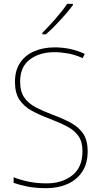

<svg xmlns="http://www.w3.org/2000/svg" viewBox="-20 -971 527 1001"><path d="M437 -182Q437 -118 408.5 -75.5Q380 -33 331.5 -11.5Q283 10 221 10Q167 10 125.5 2Q84 -6 51 -18V-47Q86 -33 129 -24Q172 -15 223 -15Q304 -15 357 -57Q410 -99 410 -182Q410 -231 389.5 -261Q369 -291 330 -311.5Q291 -332 236 -353Q185 -372 145 -394Q105 -416 81.5 -451Q58 -486 58 -544Q58 -604 85 -644Q112 -684 159 -704Q206 -724 265 -724Q349 -724 422 -690L411 -668Q371 -686 333.5 -692.5Q296 -699 263 -699Q187 -699 136 -661Q85 -623 85 -546Q85 -493 107 -462Q129 -431 166.5 -411.5Q204 -392 249 -375Q306 -354 348 -331.5Q390 -309 413.5 -274.5Q437 -240 437 -182ZM360 -944Q334 -909 294.5 -866Q255 -823 219 -792H201V-800Q235 -834 271 -875Q307 -916 330 -951H360Z"/></svg>

Font: Noto Sans Myanmar UI SemiCondensed Thin
Style: Regular
Weight: 100
Width: 4
Designer: Monotype Design Team
Foundry: Monotype Imaging Inc.
Version: Version 2.103; ttfautohint (v1.8.4.7-5d5b)